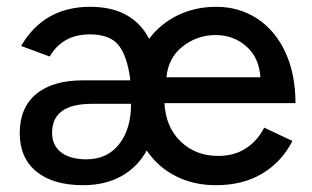

<svg xmlns="http://www.w3.org/2000/svg" viewBox="-20 -532 917 564"><path d="M411 -90Q384 -41 336.5 -14.5Q289 12 224 12Q136 12 87 -28Q38 -68 38 -141Q38 -216 86.5 -256Q135 -296 224 -296H363Q354 -367 328.5 -399Q303 -431 244 -431Q164 -431 126 -366L42 -397Q109 -512 245 -512Q369 -512 418 -418Q452 -463 503 -487.5Q554 -512 615 -512Q683 -512 736 -477Q789 -442 818.5 -378Q848 -314 848 -229H463Q467 -158 511 -116Q555 -74 621 -74Q668 -74 702 -96Q736 -118 756 -157L839 -118Q808 -57 751 -22.5Q694 12 614 12Q549 12 496.5 -14.5Q444 -41 411 -90ZM234 -64Q295 -64 330 -108.5Q365 -153 365 -227H250Q133 -227 133 -142Q133 -105 159.5 -84.5Q186 -64 234 -64ZM745 -305Q741 -363 703.5 -396Q666 -429 613 -429Q559 -429 516.5 -395.5Q474 -362 469 -305Z"/></svg>

Font: Oak Sans Medium
Style: Regular
Weight: 500
Designer: Erik Kennedy, Walven
Foundry: Erik Kennedy, Walven
Version: Version 1.000